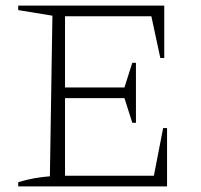

<svg xmlns="http://www.w3.org/2000/svg" viewBox="-20 -665 718 685"><path d="M562 -208H576V0H45V-15Q74 -24 102.5 -29Q131 -34 158 -36L167 -609L45 -629V-645H566V-458H552L520 -607H212V-353H424L452 -441H465V-227H452L424 -315H212V-38H529Z"/></svg>

Font: Piazzolla SC ExtraLight
Style: Regular
Weight: 200
Designer: Juan Pablo del Peral
Foundry: Huerta Tipografica
Version: Version 1.330